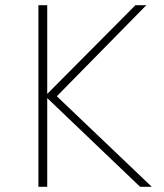

<svg xmlns="http://www.w3.org/2000/svg" viewBox="-20 -720 632 740"><path d="M128 0H162V-342L520 0H565L199 -349L544 -700H502L162 -358V-700H128Z"/></svg>

Font: Chess Sans ExtraLight
Style: Regular
Weight: 275
Designer: Wolf Bōese
Foundry: Wolf Bōese
Version: Version 7.223;Glyphs 3.3 (3306)